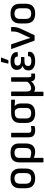

<svg xmlns="http://www.w3.org/2000/svg" viewBox="1518 -2259 926 4002"><g transform="rotate(-90 1981.0 -258.0)"><path d="M264 12C399 12 469 -54 469 -186V-304C469 -436 397 -501 264 -501C129 -501 58 -436 58 -304V-186C58 -54 129 12 264 12ZM264 -71C185 -71 152 -111 152 -193V-296C152 -379 185 -419 264 -419C342 -419 375 -379 375 -296V-193C375 -111 342 -71 264 -71Z M607 185H681C687 185 691 181 691 175V-17C725 1 777 12 819 12C932 12 992 -58 992 -186V-320C992 -441 932 -501 796 -501C661 -501 597 -437 597 -317V175C597 181 601 185 607 185ZM691 -315C691 -388 730 -419 796 -419C864 -419 898 -388 898 -321V-196C898 -111 866 -70 795 -70C764 -70 724 -78 691 -94Z M1272 12C1297 12 1327 8 1346 2C1353 0 1355 -2 1355 -8V-66C1355 -73 1351 -77 1344 -76C1323 -72 1305 -68 1281 -68C1233 -68 1214 -83 1214 -125V-479C1214 -485 1210 -489 1204 -489H1130C1124 -489 1120 -485 1120 -479V-127C1120 -28 1165 12 1272 12Z M1622 12C1761 12 1826 -58 1826 -171V-279C1826 -348 1806 -384 1773 -413V-415L1893 -409C1900 -409 1904 -413 1904 -420V-479C1904 -485 1900 -489 1893 -489H1630C1482 -489 1419 -421 1419 -297V-171C1419 -58 1482 12 1622 12ZM1622 -71C1551 -71 1513 -105 1513 -169V-307C1513 -390 1559 -413 1629 -413H1670C1704 -399 1732 -363 1732 -288V-169C1732 -105 1693 -71 1622 -71Z M1990 185H2059C2065 185 2070 181 2070 175V-12C2086 2 2110 11 2138 11C2184 11 2248 -21 2289 -72V-71C2290 -16 2325 12 2393 12C2406 12 2426 9 2441 7C2447 6 2450 3 2450 -4V-61C2450 -67 2446 -71 2439 -71C2429 -71 2418 -68 2409 -68C2382 -68 2372 -76 2372 -120V-479C2372 -485 2368 -489 2362 -489H2289C2283 -489 2278 -485 2278 -479V-149C2245 -103 2189 -72 2145 -72C2101 -72 2074 -102 2074 -170V-479C2074 -485 2070 -489 2064 -489H1990C1984 -489 1980 -485 1980 -479V175C1980 181 1984 185 1990 185Z M2664 -546H2718C2724 -546 2728 -548 2730 -554L2781 -689C2783 -696 2781 -701 2774 -701H2700C2693 -701 2690 -698 2689 -691L2657 -557C2656 -550 2657 -546 2664 -546ZM2707 12C2841 12 2911 -40 2902 -120C2901 -133 2897 -138 2890 -138H2818C2811 -138 2808 -133 2809 -123C2809 -86 2775 -67 2711 -67C2643 -67 2607 -89 2607 -129C2607 -185 2634 -212 2710 -212H2783C2790 -212 2794 -216 2794 -222V-272C2794 -279 2790 -283 2783 -283H2728C2650 -283 2615 -306 2615 -356C2615 -400 2650 -422 2706 -422C2770 -422 2801 -402 2801 -365C2801 -355 2803 -350 2810 -350H2883C2889 -350 2895 -355 2896 -367C2902 -447 2830 -501 2707 -501C2584 -501 2525 -457 2525 -368C2525 -310 2557 -266 2607 -248V-246C2539 -232 2514 -184 2514 -126C2514 -38 2586 12 2707 12Z M3145 0H3238C3243 0 3248 -2 3250 -7L3374 -270C3402 -332 3419 -383 3419 -438V-479C3419 -485 3415 -489 3409 -489H3334C3328 -489 3324 -485 3324 -479V-434C3324 -385 3312 -351 3293 -309L3245 -205C3227 -166 3210 -128 3193 -89H3192C3180 -128 3166 -169 3153 -208L3061 -481C3059 -487 3054 -489 3049 -489H2970C2963 -489 2960 -484 2962 -477L3133 -8C3135 -2 3140 0 3145 0Z M3699 12C3834 12 3904 -54 3904 -186V-304C3904 -436 3832 -501 3699 -501C3564 -501 3493 -436 3493 -304V-186C3493 -54 3564 12 3699 12ZM3699 -71C3620 -71 3587 -111 3587 -193V-296C3587 -379 3620 -419 3699 -419C3777 -419 3810 -379 3810 -296V-193C3810 -111 3777 -71 3699 -71Z"/></g></svg>

Font: Sofia Sans Cond SemiBold
Style: Regular
Weight: 600
Width: 3
Designer: Botio Nikoltchev, Ani Petrova
Foundry: lettersoup
Version: Version 4.100